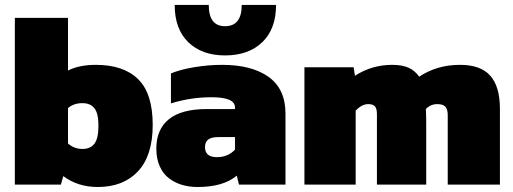

<svg xmlns="http://www.w3.org/2000/svg" viewBox="-20 -746 2075 776"><path d="M375 9.8Q294.4 9.8 235.8 -34.2L226.1 0H40V-673.8H254.9V-460.9Q299.8 -483.9 367.2 -483.9Q479.5 -483.9 538.3 -426Q597.2 -368.2 597.2 -241.2Q597.2 -117.2 537.8 -53.7Q478.5 9.8 375 9.8ZM377.9 -237.8Q377.9 -287.6 361.8 -308.3Q345.7 -329.1 313 -329.1Q277.8 -329.1 254.9 -309.1V-166Q279.8 -144 313 -144Q346.2 -144 362.1 -165.8Q377.9 -187.5 377.9 -237.8Z M889.6 -522Q795.9 -522 741 -575.4Q686 -628.9 686 -726.1H823.7Q823.7 -640.1 889.6 -640.1Q957 -640.1 957 -726.1H1095.7Q1095.7 -628.9 1040 -575.4Q984.4 -522 889.6 -522ZM778.8 9.8Q743.7 9.8 714.1 0.7Q684.6 -8.3 661.4 -26.6Q638.2 -44.9 625 -75.2Q611.8 -105.5 611.8 -145Q611.8 -223.1 662.6 -264.2Q713.4 -305.2 814.9 -305.2H929.7V-312Q929.7 -353 835 -353Q751 -353 670.9 -328.1V-449.2Q708 -464.8 765.1 -474.4Q822.3 -483.9 877.9 -483.9Q997.6 -483.9 1065.7 -435.1Q1133.8 -386.2 1133.8 -287.1V0H945.8L937 -36.1Q882.3 9.8 778.8 9.8ZM856.9 -110.8Q900.9 -110.8 929.7 -141.1V-191.9H861.8Q834.5 -191.9 821.5 -182.1Q808.6 -172.4 808.6 -150.9Q808.6 -110.8 856.9 -110.8Z M1210.4 0V-474.1H1409.2L1414.6 -439.9Q1483.4 -483.9 1564.5 -483.9Q1606.4 -483.9 1632.1 -471.9Q1657.7 -460 1674.3 -436Q1745.6 -483.9 1839.4 -483.9Q1922.4 -483.9 1961.4 -440.2Q2000.5 -396.5 2000.5 -306.2V0H1789.6V-280.8Q1789.6 -304.2 1780 -314.7Q1770.5 -325.2 1747.6 -325.2Q1719.7 -325.2 1701.2 -305.2Q1702.6 -276.4 1702.6 -250V0H1503.4V-285.2Q1503.4 -306.6 1495.6 -315.9Q1487.8 -325.2 1468.3 -325.2Q1442.4 -325.2 1417.5 -298.8V0Z"/></svg>

Font: Kanit ExtraBold
Style: Regular
Weight: 800
Designer: Katatrad Team
Foundry: CadsonDemak
Version: Version 1.000;PS 001.000;hotconv 1.0.88;makeotf.lib2.5.64775